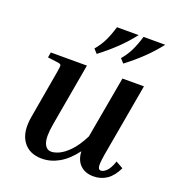

<svg xmlns="http://www.w3.org/2000/svg" viewBox="-135 -847 881 965"><g transform="rotate(20 305.0 -365.0)"><path d="M470 5Q426 5 399.5 -20.5Q373 -46 371 -93Q331 -40 287 -15Q243 10 196 10Q128 10 94.5 -37.5Q61 -85 76 -170L120 -423Q126 -457 124 -463.5Q122 -470 106 -472L52 -479L57 -507H250L191 -171Q179 -102 190 -70.5Q201 -39 229 -39Q247 -39 271.5 -50.5Q296 -62 324.5 -91.5Q353 -121 381 -176L440 -507H555L492 -150Q479 -80 480 -57.5Q481 -35 496 -35Q510 -35 526 -51Q542 -67 555 -105L594 -83Q572 -37 541 -16Q510 5 470 5ZM276 -579 256 -601Q281 -630 297 -663Q313 -696 326 -740H442Q407 -695 367 -656.5Q327 -618 276 -579ZM418 -579 398 -601Q423 -630 439 -663Q455 -696 468 -740H584Q549 -695 509 -656.5Q469 -618 418 -579Z"/></g></svg>

Font: Inria Serif
Style: Bold Italic
Weight: 700
Italic angle: -10°
Designer: Black Foundry Team
Foundry: Black Foundry
Version: Version 1.000; ttfautohint (v1.8.3)